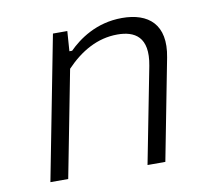

<svg xmlns="http://www.w3.org/2000/svg" viewBox="-63 -585 746 658"><g transform="rotate(-10 310.0 -256.0)"><path d="M461.5 0 529.5 -351C551.5 -464 492 -511.5 400.5 -511.5C310 -511.5 247.5 -465 213 -430.5H203.5L208.5 -500H158.5L61.5 0H123.5L195.5 -371C246.5 -424.5 306 -458.5 375 -458.5C434.5 -458.5 483.5 -433 464.5 -333.5L399.5 0Z"/></g></svg>

Font: Monaspace Neon ExtraLight
Style: Italic
Weight: 200
Italic angle: -11°
Designer: Riley Cran & the Lettermatic Team
Foundry: Lettermatic
Version: Version 1.200 (Monaspace Neon)